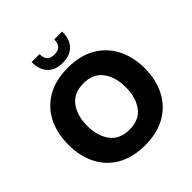

<svg xmlns="http://www.w3.org/2000/svg" viewBox="-243 -1112 1303 1303"><g transform="rotate(-45 409.0 -460.5)"><path d="M42 -360Q42 -470 85 -554Q128 -638 210 -685Q292 -732 409 -732Q525 -732 607 -685Q689 -638 732.5 -554Q776 -470 776 -360Q776 -250 732.5 -166Q689 -82 607 -35Q525 12 409 12Q292 12 210 -34.5Q128 -81 85 -165Q42 -249 42 -360ZM223 -360Q223 -262 269.5 -200Q316 -138 409 -138Q502 -138 548 -200Q594 -262 594 -360Q594 -458 548 -520Q502 -582 409 -582Q316 -582 269.5 -520Q223 -458 223 -360ZM409 -779Q356 -779 323 -800.5Q290 -822 275.5 -857Q261 -892 263 -933H338Q339 -897 355 -878Q371 -859 409 -859Q447 -859 463 -878Q479 -897 480 -933H555Q557 -892 542.5 -857Q528 -822 495 -800.5Q462 -779 409 -779Z"/></g></svg>

Font: Kufam
Style: Bold
Weight: 700
Designer: Wael Morcos, Artur Schmal
Foundry: Original Type
Version: Version 1.300; ttfautohint (v1.8.3)